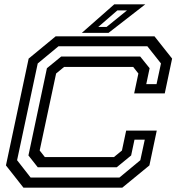

<svg xmlns="http://www.w3.org/2000/svg" viewBox="-20 -868 824 888"><path d="M88.5 0 7.5 -103 112.5 -597 237.5 -700H694.5L776 -597L742 -436H600.5L620 -528L596 -558.5H276.5L239.5 -528L163.5 -172L187.5 -141.5H507L544 -172L563.5 -264H705L671 -103L545.5 0ZM121.5 -47H532.5L629 -127L649.5 -222H602L586.5 -149L520 -94.5H154.5L111.5 -149L197 -552.5L263 -606.5H628.5L672 -552.5L656.5 -479H704L724.5 -574.5L661.5 -654H250.5L154.5 -574.5L59 -127ZM358.5 -716 508.5 -848H652L482 -716ZM434.5 -743.5H473L567.5 -820H523Z"/></svg>

Font: Tourney Expanded Medium
Style: Italic
Weight: 500
Width: 7
Italic angle: -12°
Designer: Tyler Finck
Foundry: Etcetera Type Co
Version: Version 1.010; ttfautohint (v1.8.3)